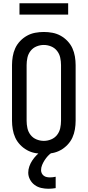

<svg xmlns="http://www.w3.org/2000/svg" viewBox="-20 -940 540 1183"><path d="M250 8Q223 8 196.5 3Q170 -2 146.5 -15Q123 -28 104 -48Q85 -68 74 -92Q63 -116 58.5 -143Q54 -170 54 -196V-539Q54 -565 58.5 -592Q63 -619 74 -643Q85 -667 104 -687Q123 -707 146.5 -720Q170 -733 196.5 -738Q223 -743 250 -743Q277 -743 303.5 -738Q330 -733 353.5 -720Q377 -707 396 -687Q415 -667 426 -643Q437 -619 441.5 -592Q446 -565 446 -539V-196Q446 -170 441.5 -143Q437 -116 426 -92Q415 -68 396 -48Q377 -28 353.5 -15Q330 -2 303.5 3Q277 8 250 8ZM250 -72Q273 -72 295 -81Q317 -90 331.5 -108.5Q346 -127 351 -150Q356 -173 356 -196V-539Q356 -562 351 -585Q346 -608 331.5 -626.5Q317 -645 295 -654Q273 -663 250 -663Q227 -663 205 -654Q183 -645 168.5 -626.5Q154 -608 149 -585Q144 -562 144 -539V-196Q144 -173 149 -150Q154 -127 168.5 -108.5Q183 -90 205 -81Q227 -72 250 -72ZM278 223Q256 223 234 218Q212 213 194 200Q176 187 165 166.5Q154 146 154 124Q154 104 161 84.5Q168 65 179 48.5Q190 32 204 17.5Q218 3 234 -8H300V0Q286 9 275 21Q264 33 255 47Q246 61 239.5 76.5Q233 92 233 109Q233 119 237.5 128Q242 137 250 143Q258 149 268 151Q278 153 288 153Q297 153 305.5 152Q314 151 323 149V219Q312 221 300.5 222Q289 223 278 223ZM100 -850V-920H400V-850Z"/></svg>

Font: Iosevka Fixed Medium
Style: Regular
Weight: 500
Monospace: yes
Designer: Belleve Invis
Foundry: Belleve Invis
Version: Version 32.3.0